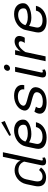

<svg xmlns="http://www.w3.org/2000/svg" viewBox="1162 -1930 783 3148"><g transform="rotate(-90 1554.0 -355.5)"><path d="M557.5 -700 502.5 -441.7C499.2 -429.2 499.2 -418.3 499.2 -409.2C479.2 -452.5 433.3 -508.3 333.3 -508.3C241.7 -508.3 135.8 -441.7 109.2 -316.7L80.8 -183.3C75.8 -160.8 73.3 -140 73.3 -122.5C73.3 -25 139.2 8.3 223.3 8.3C300.8 8.3 357.5 -40 382.5 -75L340 -108.3C329.2 -90.8 290.8 -50 235.8 -50C184.2 -50 154.2 -75 154.2 -132.5C154.2 -147.5 155.8 -164.2 160 -183.3L188.3 -316.7C205.8 -398.3 266.7 -445.8 336.7 -445.8C422.5 -445.8 460 -398.3 479.2 -353.3L420 -75C418.3 -65 416.7 -56.7 416.7 -48.3C416.7 -12.5 435.8 8.3 477.5 8.3C511.7 8.3 537.5 -5.8 548.3 -12.5L540.8 -54.2C535 -50.8 526.7 -45.8 514.2 -45.8C501.7 -45.8 497.5 -50 497.5 -60.8C497.5 -65 498.3 -69.2 499.2 -75L632.5 -700Z M1144.2 -669.2 1122.5 -726.7 901.7 -595.8 912.5 -566.7ZM807.5 -330.8C824.2 -391.7 885 -450 975 -450C1051.7 -450 1083.3 -410 1083.3 -364.2C1083.3 -356.7 1082.5 -349.2 1080.8 -341.7C1073.3 -305 997.5 -291.7 940.8 -291.7C872.5 -291.7 832.5 -309.2 807.5 -330.8ZM989.2 -516.7C875.8 -516.7 753.3 -448.3 727.5 -325L691.7 -158.3C689.2 -144.2 687.5 -131.7 687.5 -119.2C687.5 -24.2 773.3 16.7 875.8 16.7C991.7 16.7 1100.8 -43.3 1125 -158.3H1045.8C1034.2 -100.8 986.7 -50 890 -50C805.8 -50 768.3 -85.8 768.3 -135.8C768.3 -142.5 769.2 -150.8 770.8 -158.3L795 -270.8C824.2 -251.7 869.2 -233.3 929.2 -233.3C1063.3 -233.3 1152.5 -287.5 1164.2 -341.7C1165.8 -350.8 1167.5 -360.8 1167.5 -370.8C1167.5 -436.7 1121.7 -516.7 989.2 -516.7Z M1560 -516.7C1443.3 -516.7 1338.3 -453.3 1318.3 -362.5C1316.7 -355 1315.8 -348.3 1315.8 -341.7C1315.8 -260 1428.3 -241.7 1489.2 -225C1559.2 -205 1616.7 -194.2 1616.7 -145C1616.7 -140 1615.8 -135 1615 -129.2C1603.3 -73.3 1544.2 -45.8 1460 -45.8C1398.3 -45.8 1356.7 -66.7 1356.7 -104.2C1356.7 -108.3 1357.5 -112.5 1358.3 -116.7C1361.7 -131.7 1368.3 -144.2 1379.2 -158.3L1297.5 -183.3C1289.2 -171.7 1273.3 -149.2 1266.7 -116.7C1265 -108.3 1264.2 -100.8 1264.2 -93.3C1264.2 -23.3 1340 16.7 1446.7 16.7C1555.8 16.7 1670.8 -20 1695.8 -137.5C1697.5 -147.5 1699.2 -155.8 1699.2 -165C1699.2 -247.5 1603.3 -270.8 1528.3 -291.7C1460.8 -310 1395 -322.5 1395 -362.5C1395 -365 1395 -367.5 1395.8 -370.8C1405 -415 1460.8 -454.2 1546.7 -454.2C1622.5 -454.2 1664.2 -419.2 1664.2 -370C1664.2 -363.3 1663.3 -356.7 1661.7 -350H1732.5C1735 -361.7 1736.7 -373.3 1736.7 -384.2C1736.7 -467.5 1663.3 -516.7 1560 -516.7Z M2068.3 -633.3C2069.2 -636.7 2069.2 -640 2069.2 -643.3C2069.2 -665.8 2052.5 -683.3 2028.3 -683.3C2000.8 -683.3 1974.2 -660.8 1968.3 -633.3C1967.5 -630 1967.5 -626.7 1967.5 -622.5C1967.5 -600 1983.3 -583.3 2007.5 -583.3C2035 -583.3 2062.5 -605.8 2068.3 -633.3ZM1990 -12.5 1982.5 -54.2C1976.7 -50.8 1968.3 -45.8 1955.8 -45.8C1943.3 -45.8 1939.2 -50 1939.2 -60.8C1939.2 -65 1940 -69.2 1940.8 -75L2031.7 -500H1952.5L1861.7 -75C1860 -65 1858.3 -56.7 1858.3 -48.3C1858.3 -12.5 1877.5 8.3 1919.2 8.3C1953.3 8.3 1979.2 -5.8 1990 -12.5Z M2450 -508.3C2381.7 -508.3 2323.3 -459.2 2283.3 -410C2287.5 -420 2291.7 -430.8 2294.2 -441.7L2306.7 -500H2231.7L2125 0H2204.2L2275 -331.7C2307.5 -383.3 2360 -441.7 2410.8 -441.7C2444.2 -441.7 2451.7 -424.2 2451.7 -407.5C2451.7 -401.7 2450.8 -396.7 2450 -391.7C2447.5 -380 2434.2 -352.5 2422.5 -341.7H2510C2520 -357.5 2530.8 -380 2535.8 -404.2C2537.5 -413.3 2539.2 -421.7 2539.2 -430C2539.2 -479.2 2503.3 -508.3 2450 -508.3Z M2715.8 -330.8C2732.5 -391.7 2793.3 -450 2883.3 -450C2960 -450 2991.7 -410 2991.7 -364.2C2991.7 -356.7 2990.8 -349.2 2989.2 -341.7C2981.7 -305 2905.8 -291.7 2849.2 -291.7C2780.8 -291.7 2740.8 -309.2 2715.8 -330.8ZM2897.5 -516.7C2784.2 -516.7 2661.7 -448.3 2635.8 -325L2600 -158.3C2597.5 -144.2 2595.8 -131.7 2595.8 -119.2C2595.8 -24.2 2681.7 16.7 2784.2 16.7C2900 16.7 3009.2 -43.3 3033.3 -158.3H2954.2C2942.5 -100.8 2895 -50 2798.3 -50C2714.2 -50 2676.7 -85.8 2676.7 -135.8C2676.7 -142.5 2677.5 -150.8 2679.2 -158.3L2703.3 -270.8C2732.5 -251.7 2777.5 -233.3 2837.5 -233.3C2971.7 -233.3 3060.8 -287.5 3072.5 -341.7C3074.2 -350.8 3075.8 -360.8 3075.8 -370.8C3075.8 -436.7 3030 -516.7 2897.5 -516.7Z"/></g></svg>

Font: BoonHome
Style: Book Oblique
Weight: 400
Italic angle: -12°
Designer: Sungsit Sawaiwan
Foundry: Sungsit Sawaiwan
Version: Version 0.2